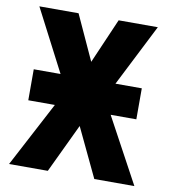

<svg xmlns="http://www.w3.org/2000/svg" viewBox="-81 -784 761 854"><g transform="rotate(10 300.0 -357.0)"><path d="M297 -221 402 0H583L424 -294H540V-434H421L563 -714H386L298 -511L205 -714H28L173 -434H52V-294H172L17 0H192Z"/></g></svg>

Font: Noto Sans Mono UI ExtraBold
Style: Regular
Weight: 800
Designer: Monotype Design team
Foundry: Monotype Imaging Inc.
Version: 1.000